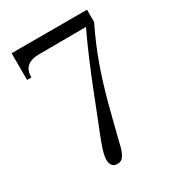

<svg xmlns="http://www.w3.org/2000/svg" viewBox="-139 -604 623 694"><g transform="rotate(-30 173.0 -257.0)"><path d="M146.3 12.1Q131.6 11 126 1.8Q120.3 -7.3 120.3 -20.9Q120.3 -37 128.9 -63.6Q137.5 -90.2 149.6 -119.9Q161.7 -149.6 171.3 -174.2Q185.2 -209.8 205 -260Q224.8 -310.2 248.4 -366.2Q272.1 -422.1 296.7 -473.8L98.3 -473Q68.2 -472.7 51.3 -458.7Q34.5 -444.8 34.5 -414.4H16.5V-525.9H331.1V-474.5Q294.8 -400.1 271.2 -333Q247.5 -265.9 228.6 -194.2Q209.8 -122.5 187.8 -33.7Q183.4 -15.8 174 -1.3Q164.6 13.2 146.3 12.1Z"/></g></svg>

Font: Parastoo
Style: Regular
Weight: 400
Foundry: Saber Rastikerdar (saber.rastikerdar@gmail.com)
Version: Version 3.000